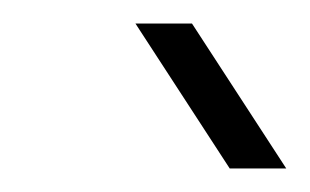

<svg xmlns="http://www.w3.org/2000/svg" viewBox="-20 -900 263 163"><path d="M175 -757 95 -880H143L223 -757Z"/></svg>

Font: MuseoModerno Thin ExtraLight
Style: Italic
Weight: 250
Italic angle: -9°
Version: Version 1.003